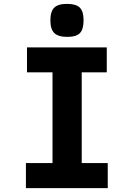

<svg xmlns="http://www.w3.org/2000/svg" viewBox="-20 -969 640 989"><path d="M113.5 -129H250.5V-596.5H119V-725H530V-596.5H401V-129H535V0H113.5ZM239.5 -864Q239.5 -910 259.2 -929.5Q279 -949 325 -949Q371.5 -949 391 -929.8Q410.5 -910.5 410.5 -864Q410.5 -818 391.5 -798.5Q372.5 -779 326.5 -779Q280 -779 259.8 -798.8Q239.5 -818.5 239.5 -864Z"/></svg>

Font: JuliaMono ExtraBold
Style: Regular
Weight: 800
Monospace: yes
Designer: cormullion
Foundry: corm
Version: Version 0.055; ttfautohint (v1.8.4)